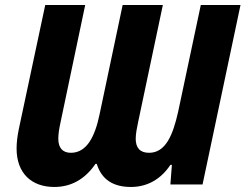

<svg xmlns="http://www.w3.org/2000/svg" viewBox="-20 -734 977 764"><path d="M196 10C261 10 317 -19 360 -82H365C384 -20 430 10 501 10C568 10 622 -23 658 -78H664L658 0H786L937 -714H779L689 -290C668 -196 639 -126 573 -126C537 -126 520 -146 520 -182C520 -202 525 -226 530 -250L628 -714H468L376 -278C358 -192 326 -126 262 -126C229 -126 212 -146 212 -182C212 -199 215 -220 220 -243L319 -714H160L55 -221C49 -192 46 -166 46 -143C46 -44 106 10 196 10Z"/></svg>

Font: Noto Sans SemiCondensed ExtraBold
Style: Italic
Weight: 800
Width: 4
Italic angle: -12°
Designer: Monotype Design Team
Foundry: Monotype Imaging Inc.
Version: Version 2.013